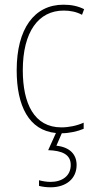

<svg xmlns="http://www.w3.org/2000/svg" viewBox="-20 -557 401 817"><path d="M306 145C306 99 276 69 220 63L243 10C274 10 311 2 336 -9V-35C307 -22 273 -15 241 -15C125 -15 77 -117 77 -258C77 -422 144 -512 251 -512C278 -512 305 -507 329 -494L338 -518C312 -531 284 -537 250 -537C126 -537 51 -435 51 -258C51 -106 103 -2 218 9L185 82C244 84 281 100 281 145C281 192 244 217 195 217C179 217 161 214 146 210V234C161 238 179 240 195 240C262 240 306 203 306 145Z"/></svg>

Font: Noto Sans Devanagari Condensed Thin
Style: Regular
Weight: 100
Width: 3
Designer: Jelle Bosma - Monotype Design Team
Foundry: Monotype Imaging Inc.
Version: Version 2.004